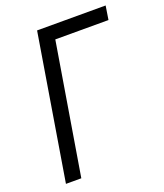

<svg xmlns="http://www.w3.org/2000/svg" viewBox="-136 -826 781 916"><g transform="rotate(-20 254.5 -367.5)"><path d="M40 0 161 -735H509L498 -665H228L118 0Z"/></g></svg>

Font: Iosevka SS04
Style: Italic
Weight: 400
Italic angle: -9°
Monospace: yes
Designer: Belleve Invis
Foundry: Belleve Invis
Version: Version 19.0.0; ttfautohint (v1.8.4)